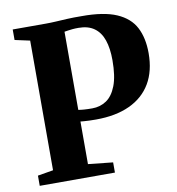

<svg xmlns="http://www.w3.org/2000/svg" viewBox="-83 -824 830 899"><g transform="rotate(-10 332.0 -374.5)"><path d="M107.5 -61V-677.5L36 -693V-743H193.5Q217.5 -743 242.2 -744.5Q267 -746 296.5 -747.5Q326 -749 364 -748.5Q469.5 -749 530.5 -722.5Q591.5 -696 617.5 -645.8Q643.5 -595.5 643.5 -523.5Q643.5 -439 608.8 -380.2Q574 -321.5 507.8 -290.8Q441.5 -260 347 -260Q332.5 -260 317 -260.5Q301.5 -261 289.8 -262Q278 -263 273.5 -263.5V-61L391 -48.5V0H33.5V-48.5ZM273 -319Q282.5 -317 299.2 -315.8Q316 -314.5 339 -314.5Q376.5 -314.5 406.2 -334.2Q436 -354 453.5 -399.2Q471 -444.5 471 -520.5Q471 -577 457.5 -616.2Q444 -655.5 415 -676.2Q386 -697 340.5 -697Q323.5 -697 311.5 -695.8Q299.5 -694.5 290.5 -693.2Q281.5 -692 273 -690.5Z"/></g></svg>

Font: Merriweather 60pt ExtraBold
Style: Regular
Weight: 800
Version: Version 2.100